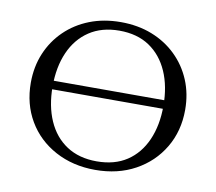

<svg xmlns="http://www.w3.org/2000/svg" viewBox="-65 -601 772 686"><g transform="rotate(10 321.0 -258.0)"><path d="M601 -257Q601 -180 565 -119.5Q529 -59 466 -24.5Q403 10 321 10Q240 10 176 -24.5Q112 -59 76.5 -119.5Q41 -180 41 -257Q41 -315 61.5 -364Q82 -413 119.5 -449.5Q157 -486 208 -506Q259 -526 321 -526Q383 -526 434 -506Q485 -486 522.5 -449.5Q560 -413 580.5 -364Q601 -315 601 -257ZM120 -257Q120 -187 143.5 -133.5Q167 -80 212 -50.5Q257 -21 321 -21Q386 -21 430.5 -50.5Q475 -80 498.5 -133.5Q522 -187 522 -257Q522 -328 498.5 -381.5Q475 -435 430.5 -465Q386 -495 321 -495Q257 -495 212 -465Q167 -435 143.5 -381.5Q120 -328 120 -257ZM81 -247V-278H562V-247Z"/></g></svg>

Font: Roboto Serif 120pt Expanded Light
Style: Regular
Weight: 300
Width: 7
Designer: Greg Gazdowicz
Foundry: Commercial Type
Version: Version 1.008